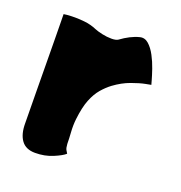

<svg xmlns="http://www.w3.org/2000/svg" viewBox="-110 -675 730 774"><g transform="rotate(20 255.0 -288.0)"><path d="M361 -579Q381 -584 398 -569Q415 -554 428.5 -528.5Q442 -503 451 -476.5Q460 -450 465 -432Q470 -414 470 -414Q470 -414 446.5 -409.5Q423 -405 388.5 -392.5Q354 -380 320 -355Q300 -340 282 -319Q264 -298 251 -265.5Q238 -233 232 -180Q229 -153 231 -124Q233 -95 233 -75Q234 -57 238.5 -49.5Q243 -42 246 -37Q233 -25 198.5 -10.5Q164 4 123 4Q83 4 64 -22Q45 -48 45 -94Q45 -105 44.5 -142.5Q44 -180 43.5 -233Q43 -286 42.5 -343Q42 -400 41.5 -449.5Q41 -499 40.5 -530Q40 -561 40 -561Q50 -563 74.5 -564Q99 -565 128 -562Q157 -559 182 -548Q194 -543 214.5 -538.5Q235 -534 254.5 -534Q274 -534 283 -540Q302 -554 321.5 -564Q341 -574 361 -579Z"/></g></svg>

Font: Potta One
Style: Regular
Weight: 400
Designer: 108,108go
Foundry: Font Zone 108
Version: Version 1.000